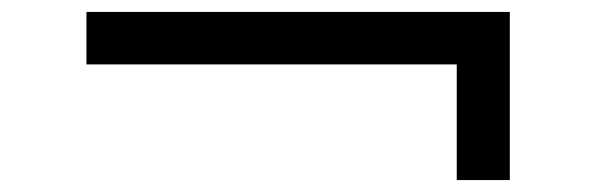

<svg xmlns="http://www.w3.org/2000/svg" viewBox="-20 -419 1000 322"><path d="M746 -117V-340L765 -311H125V-399H835V-117Z"/></svg>

Font: Lexend Zetta Light
Style: Regular
Weight: 300
Designer: Bonnie Shaver-Troup, Thomas Jockin
Foundry: Lexend
Version: Version 1.007